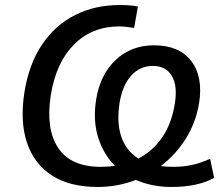

<svg xmlns="http://www.w3.org/2000/svg" viewBox="-20 -734 887 763"><path d="M368 9Q257 9 186 -37Q115 -83 87 -167.5Q59 -252 77 -367Q95 -480 147.5 -557.5Q200 -635 279 -674.5Q358 -714 455 -714Q479 -714 497 -712.5Q515 -711 528 -708L513 -623Q479 -629 454 -629Q346 -629 274.5 -557.5Q203 -486 182 -357Q161 -222 211 -146.5Q261 -71 380 -71Q410 -71 437 -75Q391 -121 370 -188Q349 -255 362 -338Q378 -438 440 -496Q502 -554 592 -554Q692 -554 740 -491.5Q788 -429 771 -323Q758 -246 718 -182.5Q678 -119 619 -74Q643 -71 669 -71Q710 -71 745 -79Q780 -87 815 -103L831 -27Q765 9 662 9Q584 9 520 -19Q447 9 368 9ZM455 -324Q443 -245 462.5 -189.5Q482 -134 530 -104Q588 -134 625.5 -189.5Q663 -245 675 -324Q686 -394 662.5 -433Q639 -472 587 -472Q536 -472 501 -433Q466 -394 455 -324Z"/></svg>

Font: Winston Medium
Style: Italic
Weight: 500
Italic angle: -9°
Designer: Original fonts by Vernon Adams / Changes by Cristiano Sobral
Foundry: Original fonts by Vernon Adams / Changes by Cristiano Sobral
Version: Version 2.503;July 17, 2020;FontCreator 13.0.0.2655 64-bit